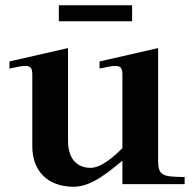

<svg xmlns="http://www.w3.org/2000/svg" viewBox="-20 -701 743 731"><path d="M16 -440C44 -446 63 -450 76 -450C98 -450 103 -440 103 -416V-144C103 -51 160 10 261 10C329 10 394 -47 446 -89V0H683V-27C598 -28 582 -32 582 -91V-518L359 -467V-440C387 -446 406 -450 419 -450C441 -450 446 -440 446 -416V-137C417 -108 367 -62 325 -62C273 -62 239 -96 239 -166V-518L16 -467ZM204 -620V-681H483V-620Z"/></svg>

Font: Ortica Linear
Style: Bold
Weight: 700
Designer: Benedetta Bovani
Foundry: Collletttivo
Version: Version 2.000;Glyphs 3.1.2 (3151)